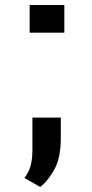

<svg xmlns="http://www.w3.org/2000/svg" viewBox="-20 -574 366 764"><path d="M98 -444V-554H236V-444ZM140 170 77 134Q94 113 101.5 86.5Q109 60 109 20V-106H222V-26Q222 53 197 99Q172 145 140 170Z"/></svg>

Font: Ruda
Style: Bold
Weight: 700
Designer: Mariela Monsalve and Angelina Sanchez
Foundry: Mariela Monsalve and Angelina Sanchez
Version: Version 2.000